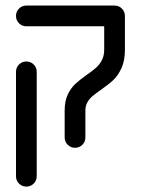

<svg xmlns="http://www.w3.org/2000/svg" viewBox="-20 -539 519 707"><path d="M218.1 -33V-131.9Q218.1 -166.7 229.4 -190.6Q240.7 -214.4 256.7 -229.4Q272.6 -244.4 298.9 -263Q320.7 -278.1 333.7 -289.6Q346.7 -301.1 355.2 -317.6Q363.7 -334.1 363.7 -356.3V-480.4Q363.7 -496.3 374.8 -507.4Q385.9 -518.5 401.9 -518.5Q417.8 -518.5 428.9 -507.4Q440 -496.3 440 -480.4V-356.3Q440 -315.9 427.4 -288.3Q414.8 -260.7 397.2 -244.3Q379.6 -227.8 351.9 -208.5Q331.9 -194.4 320.6 -185Q309.3 -175.6 301.9 -162.4Q294.4 -149.3 294.4 -131.9V-33Q294.4 -17 283.3 -5.9Q272.2 5.2 256.3 5.2Q240.4 5.2 229.3 -5.9Q218.1 -17 218.1 -33ZM38.9 110V-274.4Q38.9 -290.4 50 -301.5Q61.1 -312.6 77 -312.6Q93 -312.6 104.1 -301.5Q115.2 -290.4 115.2 -274.4V110Q115.2 125.9 104.1 137Q93 148.1 77 148.1Q61.1 148.1 50 137Q38.9 125.9 38.9 110ZM38.9 -480.4Q38.9 -496.3 50 -507.4Q61.1 -518.5 77 -518.5H400.4Q416.3 -518.5 427.4 -507.4Q438.5 -496.3 438.5 -480.4Q438.5 -464.4 427.4 -453.3Q416.3 -442.2 400.4 -442.2H77Q61.1 -442.2 50 -453.3Q38.9 -464.4 38.9 -480.4Z"/></svg>

Font: 26F Galaxy Hebrew
Style: Bold
Weight: 700
Designer: C₂₉H₂₅N₃O₅
Version: Version 1.000